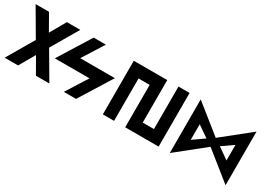

<svg xmlns="http://www.w3.org/2000/svg" viewBox="-11 -985 2061 1490"><g transform="rotate(30 1020.0 -240.0)"><path d="M410.2 -480.5Q379.9 -480.5 290 -480.5Q269.5 -445.3 210 -339.8Q190.4 -375 129.9 -480.5Q99.6 -480.5 9.8 -480.5Q44.9 -419.9 150.4 -240.2Q115.2 -179.7 9.8 0Q40 0 129.9 0Q150.4 -35.2 210 -139.6Q230.5 -105.5 290 0Q320.3 0 410.2 0Q375 -59.6 269.5 -240.2Q304.7 -299.8 410.2 -480.5Z M530.3 -480.5Q484.4 -407.2 349.6 -190.4Q427.7 -190.4 660.2 -190.4Q629.9 -142.6 540 0Q567.4 0 649.4 0Q695.3 -72.3 830.1 -290Q752 -290 519.5 -290Q549.8 -337.9 639.6 -480.5Q612.3 -480.5 530.3 -480.5Z M990.2 0Q964.8 0 889.6 0Q889.6 -120.1 889.6 -480.5Q964.8 -480.5 1189.5 -480.5Q1189.5 -384.8 1189.5 -99.6Q1214.8 -99.6 1290 -99.6Q1290 -195.3 1290 -480.5Q1314.5 -480.5 1389.6 -480.5Q1389.6 -360.4 1389.6 0Q1314.5 0 1089.8 0Q1089.8 -94.7 1089.8 -379.9Q1064.5 -379.9 990.2 -379.9Q990.2 -285.2 990.2 0Z M1739.3 -280.3Q1801.8 -330.1 1989.3 -480.5Q1989.3 -360.4 1989.3 0Q1926.8 -49.8 1739.3 -200.2Q1676.8 -150.4 1489.3 0Q1489.3 -120.1 1489.3 -480.5Q1551.8 -429.7 1739.3 -280.3ZM1579.1 -309.6Q1579.1 -275.4 1579.1 -169.9Q1604.5 -187.5 1679.7 -240.2Q1654.3 -257.8 1579.1 -309.6ZM1799.8 -240.2Q1824.2 -222.7 1899.4 -169.9Q1899.4 -205.1 1899.4 -309.6Q1874 -293 1799.8 -240.2Z"/></g></svg>

Font: Alibu-Mazigh Belqasem 1
Style: Bold
Weight: 400
Designer: Mazigh Mubarik Belqasem
Version: Version 1.0